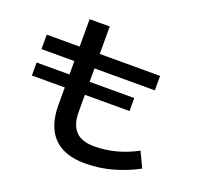

<svg xmlns="http://www.w3.org/2000/svg" viewBox="-110 -725 900 861"><g transform="rotate(20 339.5 -294.5)"><path d="M628 -53Q575 -24 511 -5.5Q447 13 378 13Q278 13 227.5 -39.5Q177 -92 177 -193V-276H20V-338H177V-402H20V-471H177V-602H273V-471H561V-402H273V-338H486V-276H273V-194Q273 -134 301.5 -103.5Q330 -73 391 -73Q495 -73 593 -126Z"/></g></svg>

Font: BioRhyme Expanded
Style: Regular
Weight: 400
Width: 7
Designer: Aoife Mooney
Foundry: Aoife Mooney Type
Version: Version 1.001